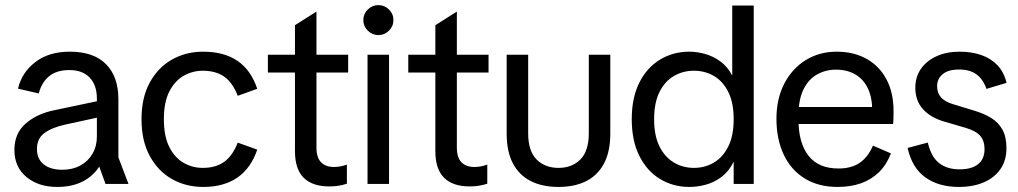

<svg xmlns="http://www.w3.org/2000/svg" viewBox="-20 -727 4026 759"><path d="M206 12Q131.8 12 84.3 -27.5Q36.9 -67 36.9 -134.2Q36.9 -199.7 81.5 -238.6Q126.2 -277.5 194.3 -291.2L408.2 -336.3V-271.6L235.6 -234Q183.7 -222.2 154.8 -200.4Q126 -178.7 126 -138Q126 -98.7 152.8 -77.3Q179.6 -55.9 226.3 -55.9Q266.7 -55.9 297.5 -72.6Q328.3 -89.4 345.6 -119.3Q363 -149.1 363 -187.3V-337.2Q363 -390.2 334.7 -420.1Q306.3 -450 254.5 -450Q203.4 -450 173.8 -425.4Q144.3 -400.8 133.3 -357.6L51.2 -376.5Q65.7 -439.8 119.1 -481.2Q172.4 -522.7 255.7 -522.7Q350.5 -522.7 399.2 -473.2Q448 -423.7 448 -335.3V-104.9L487.9 0H397L372.3 -68.5Q347.7 -30.1 305.8 -9Q264 12 206 12Z M783.4 12Q714.8 12 659.7 -19.2Q604.7 -50.4 572 -110.4Q539.4 -170.4 539.4 -255.7Q539.4 -341.2 572 -400.7Q604.7 -460.3 659.7 -491.5Q714.8 -522.7 783.4 -522.7Q865 -522.7 918.5 -486.6Q972 -450.5 997 -376L919.8 -348.3Q899.4 -401 866 -424.2Q832.6 -447.4 781.3 -447.4Q741.7 -447.4 706.6 -427.7Q671.6 -408.1 649.7 -366Q627.8 -323.8 627.8 -255.7Q627.8 -187.7 649.7 -145.1Q671.6 -102.6 706.6 -82.9Q741.7 -63.3 781.3 -63.3Q832.4 -63.3 865.8 -86.9Q899.2 -110.5 919.8 -163.2L997 -135.5Q972 -62 918.4 -25Q864.8 12 783.4 12Z M1282 10Q1215.1 10 1180.6 -24.2Q1146 -58.4 1146 -129.9V-627.4L1231 -681.3V-143.7Q1231 -104.3 1249.1 -85.6Q1267.1 -66.9 1300.7 -66.9Q1311.5 -66.9 1323.9 -68.9Q1336.3 -70.9 1351.3 -76.4V-0.7Q1333.9 4.8 1317.3 7.4Q1300.7 10 1282 10ZM1039 -440.4V-510.6H1356.3V-440.4Z M1432.9 0V-510.7H1517.9V0ZM1475.8 -588.3Q1451.6 -588.3 1433.9 -605.8Q1416.3 -623.2 1416.3 -647.7Q1416.3 -672.1 1433.9 -689.5Q1451.6 -706.8 1475.8 -706.8Q1500 -706.8 1517.6 -689.5Q1535.3 -672.1 1535.3 -647.7Q1535.3 -623.2 1517.6 -605.8Q1500 -588.3 1475.8 -588.3Z M1837 10Q1770.1 10 1735.6 -24.2Q1701 -58.4 1701 -129.9V-627.4L1786 -681.3V-143.7Q1786 -104.3 1804.1 -85.6Q1822.1 -66.9 1855.7 -66.9Q1866.5 -66.9 1878.9 -68.9Q1891.3 -70.9 1906.3 -76.4V-0.7Q1888.9 4.8 1872.3 7.4Q1855.7 10 1837 10ZM1594 -440.4V-510.6H1911.3V-440.4Z M2187.7 12Q2123.9 12 2077.9 -11.3Q2031.9 -34.7 2007.4 -81.5Q1982.9 -128.3 1982.9 -198.5V-510.7H2067.9V-200.4Q2067.9 -130.1 2101.1 -96.7Q2134.3 -63.3 2187.7 -63.3Q2241.2 -63.3 2274.4 -96.7Q2307.6 -130.1 2307.6 -200.4V-510.7H2392.6V-198.5Q2392.6 -128.3 2368.1 -81.5Q2343.6 -34.7 2297.9 -11.3Q2252.2 12 2187.7 12Z M2704.8 12Q2641.3 12 2589.5 -19.2Q2537.8 -50.4 2507.6 -110.3Q2477.4 -170.3 2477.4 -255.6Q2477.4 -340.9 2507.4 -400.5Q2537.4 -460.1 2589.2 -491.4Q2641 -522.7 2704.8 -522.7Q2735 -522.7 2766.5 -514Q2798.1 -505.3 2826.7 -485Q2855.3 -464.7 2874.6 -428.5V-705H2959.6V0H2880.3V-87.9Q2862 -50.3 2833.2 -28.3Q2804.4 -6.3 2771.2 2.8Q2738 12 2704.8 12ZM2723 -63.3Q2766.5 -63.3 2801.9 -84.2Q2837.3 -105 2858.8 -147.6Q2880.3 -190.1 2880.3 -255.7Q2880.3 -321.3 2858.8 -363.9Q2837.3 -406.4 2801.9 -426.9Q2766.5 -447.4 2723 -447.4Q2680.4 -447.4 2644.6 -426.9Q2608.8 -406.4 2587.3 -363.9Q2565.8 -321.3 2565.8 -255.7Q2565.8 -190.1 2587.3 -147.6Q2608.8 -105 2644.6 -84.2Q2680.4 -63.3 2723 -63.3Z M3291 12Q3215.9 12 3161.5 -21.3Q3107 -54.7 3078.2 -115.7Q3049.4 -176.7 3049.4 -257.6Q3049.4 -336.6 3080.4 -396.4Q3111.3 -456.1 3165.2 -489.4Q3219 -522.7 3287.4 -522.7Q3354.9 -522.7 3405.6 -494.4Q3456.3 -466.1 3484.3 -413.4Q3512.3 -360.7 3512.3 -288.1Q3512.3 -273.3 3512 -259.4Q3511.7 -245.5 3510.6 -236.8H3098.9V-303.9H3459.8L3427.8 -286.4Q3428.7 -339.2 3411.5 -376.2Q3394.3 -413.1 3361.7 -432.4Q3329.1 -451.7 3284.7 -451.7Q3244 -451.7 3210 -432.7Q3176 -413.8 3156.3 -373.6Q3136.5 -333.4 3136.5 -269.4V-254.4Q3136.5 -161.9 3176.1 -111.4Q3215.6 -60.9 3294.8 -60.9Q3344.8 -60.9 3377.8 -82.9Q3410.7 -105 3431 -151.3L3502.1 -120.5Q3485 -76.2 3455 -46.7Q3424.9 -17.2 3384 -2.6Q3343.1 12 3291 12Z M3770.3 12Q3691.2 12 3638.3 -25.6Q3585.3 -63.2 3567.9 -142.2L3647.8 -163.4Q3660.6 -107.3 3692.1 -82.5Q3723.7 -57.6 3773.5 -57.6Q3821 -57.6 3846.5 -77.9Q3872 -98.3 3872 -137.9Q3872 -170.3 3854.9 -190Q3837.8 -209.8 3797.1 -221.7L3709.2 -247.4Q3657.5 -263.1 3628 -296.2Q3598.4 -329.3 3598.4 -380.1Q3598.4 -423.7 3621 -455.5Q3643.5 -487.3 3682.9 -505Q3722.2 -522.7 3773 -522.7Q3821.4 -522.7 3859.3 -509.4Q3897.3 -496.1 3923.1 -469.1Q3948.9 -442.1 3958.9 -399.4L3879.6 -375.6Q3865.7 -415 3839.3 -433.6Q3813 -452.2 3771.7 -452.2Q3729 -452.2 3706.8 -434Q3684.5 -415.7 3684.5 -386.7Q3684.5 -359.4 3699.7 -342.3Q3714.9 -325.1 3747.6 -315.1L3832.4 -289.3Q3869.8 -278.1 3898.1 -260.8Q3926.4 -243.6 3942.5 -215Q3958.6 -186.3 3958.6 -141Q3958.6 -93 3935.1 -58.8Q3911.6 -24.7 3869.3 -6.3Q3826.9 12 3770.3 12Z"/></svg>

Font: TikTok Sans Light
Style: Regular
Weight: 300
Version: Version 4.000